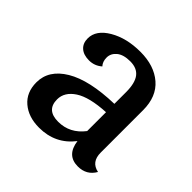

<svg xmlns="http://www.w3.org/2000/svg" viewBox="-137 -663 813 813"><g transform="rotate(45 269.5 -256.5)"><path d="M163 -130Q163 -66 233 -66Q303 -66 348 -125V-238Q253 -233 208 -203.5Q163 -174 163 -130ZM453 -355V-101Q453 -45 503 -35Q478 9 426 9Q359 9 349 -66Q291 9 194 9Q130 9 90 -25Q50 -59 50 -119Q50 -193 126 -238.5Q202 -284 348 -288V-358Q348 -412 328.5 -437.5Q309 -463 268.5 -463Q228 -463 207 -445.5Q186 -428 186 -403.5Q186 -379 200 -364Q175 -342 142 -342Q109 -342 90.5 -358.5Q72 -375 72 -404Q72 -454 130 -488Q188 -522 270.5 -522Q353 -522 403 -479Q453 -436 453 -355Z"/></g></svg>

Font: Laila Medium
Style: Regular
Weight: 500
Designer: Hitesh Malaviya
Foundry: Indian Type Foundry
Version: Version 1.302;PS 1.0;hotconv 1.0.78;makeotf.lib2.5.61930; tt